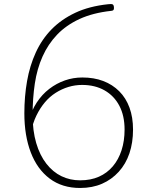

<svg xmlns="http://www.w3.org/2000/svg" viewBox="-20 -915 756 954"><path d="M378 19Q289 19 227 -27.5Q165 -74 133 -157.5Q101 -241 101 -352Q101 -436 114.5 -512.5Q128 -589 158 -654.5Q188 -720 236.5 -769.5Q285 -819 354 -851.5Q423 -884 517 -894Q533 -896 539 -893.5Q545 -891 546 -880Q547 -873 545 -867.5Q543 -862 532 -861Q441 -851 375 -820.5Q309 -790 264 -743Q219 -696 191.5 -634.5Q164 -573 153 -499.5Q142 -426 142 -344Q142 -265 160 -204Q178 -143 210.5 -101.5Q243 -60 285.5 -39.5Q328 -19 378 -19Q431 -19 471.5 -37Q512 -55 540.5 -88.5Q569 -122 584 -168.5Q599 -215 599 -271Q599 -340 573 -389.5Q547 -439 499.5 -466Q452 -493 388 -493Q353 -493 320 -483Q287 -473 257 -454Q227 -435 203 -406.5Q179 -378 161 -341Q143 -304 134 -258L122 -312Q136 -365 162.5 -405.5Q189 -446 225 -473.5Q261 -501 302.5 -515.5Q344 -530 389 -530Q447 -530 493 -512.5Q539 -495 572.5 -461.5Q606 -428 623.5 -380Q641 -332 641 -271Q641 -206 623 -153Q605 -100 570 -61.5Q535 -23 487 -2Q439 19 378 19Z"/></svg>

Font: Playwrite HR Lijeva Thin
Style: Regular
Weight: 250
Designer: Veronika Burian, José Scaglione
Foundry: TypeTogether
Version: Version 1.002